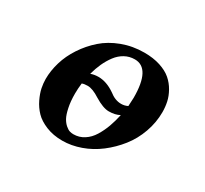

<svg xmlns="http://www.w3.org/2000/svg" viewBox="-101 -588 791 742"><g transform="rotate(30 294.0 -217.0)"><path d="M198.2 -172.9Q198.2 -137.7 203.9 -111.1Q209.5 -84.5 217.3 -70.3Q225.1 -56.2 235.6 -47.1Q246.1 -38.1 254.4 -35.6Q262.7 -33.2 271 -33.2Q296.9 -33.2 318.1 -46.9Q339.4 -60.5 353.8 -84.2Q368.2 -107.9 377.4 -133.5Q386.7 -159.2 393.1 -189Q373.5 -178.2 345.2 -178.2Q319.8 -178.2 280.8 -202.1Q248.5 -223.1 226.1 -223.1Q210.4 -223.1 201.2 -219.2Q198.2 -193.4 198.2 -172.9ZM71.8 -165Q71.8 -201.7 83.3 -240.2Q94.7 -278.8 118.7 -315.2Q142.6 -351.6 175.3 -380.4Q208 -409.2 253.9 -426.5Q299.8 -443.8 352.1 -443.8Q392.1 -443.8 423.3 -433.6Q454.6 -423.3 473.6 -406.7Q492.7 -390.1 505.1 -367.9Q517.6 -345.7 522.2 -324Q526.9 -302.2 526.9 -278.8Q526.9 -232.9 511 -188.5Q495.1 -144 467.3 -108.9Q439.5 -73.7 404.1 -46.6Q368.7 -19.5 327.6 -4.9Q286.6 9.8 246.1 9.8Q205.6 9.8 173.3 -3.4Q141.1 -16.6 122.6 -35.9Q104 -55.2 92 -80.1Q80.1 -105 75.9 -125.7Q71.8 -146.5 71.8 -165ZM210.9 -268.1Q226.6 -273.9 245.1 -273.9Q281.2 -273.9 318.8 -248Q344.7 -227.1 372.1 -227.1Q387.2 -227.1 400.9 -233.9Q402.8 -264.2 402.8 -272Q402.8 -402.8 333 -402.8Q309.1 -402.8 288.8 -391.6Q268.6 -380.4 253.9 -360.8Q239.3 -341.3 228.8 -318.4Q218.3 -295.4 210.9 -268.1Z"/></g></svg>

Font: Linux Libertine
Style: Bold Italic
Weight: 700
Italic angle: -11.5°
Designer: Philipp H. Poll
Foundry: Philipp H. Poll
Version: Version 4.0.5